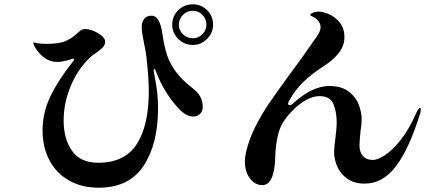

<svg xmlns="http://www.w3.org/2000/svg" viewBox="-20 -849 2040 893"><path d="M971 -734Q971 -696 943 -668Q915 -640 877 -640Q837 -640 809 -668Q781 -696 781 -734Q781 -774 809 -801.5Q837 -829 877 -829Q916 -829 943.5 -801.5Q971 -774 971 -734ZM940 -734Q940 -761 921.5 -780Q903 -799 877 -799Q850 -799 831 -780Q812 -761 812 -734Q812 -708 831 -689.5Q850 -671 877 -671Q903 -671 921.5 -690Q940 -709 940 -734ZM923 -352Q923 -332 910.5 -319.5Q898 -307 879 -307Q847 -307 814 -341Q744 -415 706 -515Q701 -529 697 -529Q695 -529 695 -522Q695 -516 696 -512L701 -484Q708 -447 711.5 -417Q715 -387 715 -344Q715 -180 648 -78Q581 24 439 24Q361 24 302 -9Q243 -42 210.5 -102.5Q178 -163 178 -243Q178 -325 214.5 -401Q251 -477 318 -561Q325 -568 325 -573Q325 -576 321 -576Q317 -576 309 -573Q273 -561 246 -561Q208 -561 177 -588Q159 -604 147 -622.5Q135 -641 135 -649Q135 -652 137 -652L154 -648Q168 -645 197 -645Q256 -645 286 -658.5Q316 -672 339 -694Q351 -705 358 -709.5Q365 -714 375 -714Q404 -714 436.5 -694.5Q469 -675 469 -655Q469 -639 456 -626.5Q443 -614 420 -598Q415 -595 410 -591.5Q405 -588 401 -584Q340 -526 308 -446.5Q276 -367 276 -289Q276 -203 315 -147.5Q354 -92 437 -92Q560 -92 616 -178.5Q672 -265 672 -425Q672 -490 660 -593Q658 -609 650 -647Q649 -654 644 -679.5Q639 -705 639 -723Q639 -746 650.5 -761Q662 -776 685 -776Q723 -776 735 -694Q743 -637 756 -596Q769 -555 797.5 -516Q826 -477 877 -438Q923 -403 923 -352Z M1937 -340Q1937 -328 1932 -315Q1882 -155 1821 -75Q1760 5 1676 5Q1627 5 1595 -18Q1563 -41 1548.5 -74.5Q1534 -108 1534 -142Q1534 -161 1540 -207Q1546 -255 1546 -277Q1546 -330 1530.5 -366Q1515 -402 1466 -402Q1405 -402 1334 -328Q1289 -281 1275.5 -231Q1262 -181 1260 -119Q1260 -105 1258 -85Q1253 -35 1238.5 -11.5Q1224 12 1200 12Q1167 12 1143 -18.5Q1119 -49 1119 -98Q1119 -120 1125 -144Q1139 -203 1167.5 -259.5Q1196 -316 1230 -366Q1264 -416 1328 -504Q1389 -585 1439 -659Q1442 -664 1451.5 -676.5Q1461 -689 1466 -700.5Q1471 -712 1471 -723Q1471 -735 1464 -746Q1452 -764 1437.5 -770Q1423 -776 1423 -779Q1423 -785 1435.5 -790Q1448 -795 1464 -795Q1481 -795 1509 -783.5Q1537 -772 1559.5 -745Q1582 -718 1582 -676Q1582 -636 1555.5 -602.5Q1529 -569 1491 -545Q1429 -505 1391 -468Q1353 -431 1327 -384L1324 -379Q1320 -371 1320 -368Q1320 -360 1328 -360Q1335 -360 1342 -367Q1431 -449 1512 -449Q1568 -449 1601.5 -423.5Q1635 -398 1648.5 -362.5Q1662 -327 1662 -295Q1662 -271 1657 -239Q1652 -192 1652 -173Q1652 -141 1668.5 -123Q1685 -105 1714 -105Q1736 -105 1770 -127Q1804 -149 1843 -197.5Q1882 -246 1915 -321Q1927 -348 1934 -348Q1937 -348 1937 -340Z"/></svg>

Font: Shippori Mincho B1 ExtraBold
Style: Regular
Weight: 800
Designer: FONTDASU
Foundry: FONTDASU / Google Inc. / but / Adobe
Version: Version 3.110; ttfautohint (v1.8.3)